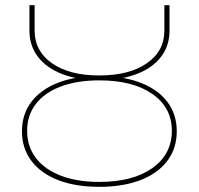

<svg xmlns="http://www.w3.org/2000/svg" viewBox="-20 -720 769 743"><path d="M364 3Q272 3 205 -23Q138 -49 101.5 -97.5Q65 -146 65 -212Q65 -278 101.5 -326Q138 -374 205 -400Q272 -426 364 -426Q456 -426 523.5 -400Q591 -374 627.5 -326Q664 -278 664 -212Q664 -146 627.5 -97.5Q591 -49 523.5 -23Q456 3 364 3ZM364 -16Q494 -16 569.5 -69.5Q645 -123 645 -214Q645 -304 569.5 -356.5Q494 -409 364 -409Q279 -409 216 -385.5Q153 -362 119 -318Q85 -274 85 -214Q85 -153 119 -108.5Q153 -64 216 -40Q279 -16 364 -16ZM364 -410Q281 -410 220.5 -433.5Q160 -457 127 -500Q94 -543 94 -601V-700H114V-601Q114 -522 181.5 -475Q249 -428 364 -428Q480 -428 548 -475Q616 -522 616 -601V-700H636V-601Q636 -543 603 -500Q570 -457 509 -433.5Q448 -410 364 -410Z"/></svg>

Font: Montserrat Alternates Thin
Style: Regular
Weight: 100
Designer: Julieta Ulanovsky
Foundry: Julieta Ulanovsky
Version: Version 9.000